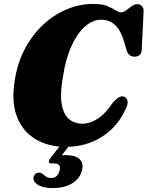

<svg xmlns="http://www.w3.org/2000/svg" viewBox="-20 -733 749 974"><path d="M611 -242Q622.5 -237.5 626.8 -221Q631 -204.5 614 -173Q574 -87 494.5 -37.5Q415 12 313.5 12Q226.5 12 161.5 -26.2Q96.5 -64.5 66.8 -139Q37 -213.5 54.5 -322.5Q67 -409 103.8 -480.5Q140.5 -552 195 -604Q249.5 -656 315.8 -684.5Q382 -713 453.5 -713Q497.5 -713 524 -702.2Q550.5 -691.5 566.2 -681Q582 -670.5 594 -670.5Q606.5 -670.5 620.2 -680.8Q634 -691 648 -701.5Q662 -712 675 -712Q690 -712 699.5 -702.5Q709 -693 708.5 -676L699 -482Q698.5 -462.5 688 -454Q677.5 -445.5 662 -445.5Q632 -445.5 621.5 -480.5L613 -510Q594.5 -577 565 -605Q535.5 -633 493 -633Q450 -633 411 -598.5Q372 -564 342.8 -500Q313.5 -436 300 -347.5Q283.5 -257 293.2 -204Q303 -151 330.8 -128.2Q358.5 -105.5 397.5 -105.5Q436.5 -105.5 476 -131Q515.5 -156.5 552.5 -212.5Q571 -233 584.2 -240Q597.5 -247 611 -242ZM295 -7H341L294 54Q302.5 54 313 54Q363 54 384.2 74.8Q405.5 95.5 395.5 132.5Q385 173 346.5 197Q308 221 247.5 221Q197.5 221 172.5 204.8Q147.5 188.5 149.5 168Q155 143.5 177.5 143Q185 142.5 190.2 145.5Q195.5 148.5 201 152.5Q217.5 170 240.5 170Q272.5 170 282.5 131Q291.5 96 253 96H241Q229 96 228 88.5Q227 81 235.5 69.5Z"/></svg>

Font: Fraunces 72pt Soft Black
Style: Italic
Weight: 900
Italic angle: -16°
Version: Version 1.000;[b76b70a41]